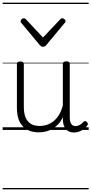

<svg xmlns="http://www.w3.org/2000/svg" viewBox="-20 -976 686 1442"><path d="M270 18Q222 18 185 -1.5Q148 -21 127.5 -61.5Q107 -102 107 -166V-496Q107 -505 113 -509.5Q119 -514 132 -514Q146 -514 152.5 -509.5Q159 -505 159 -496V-171Q159 -127 171.5 -95.5Q184 -64 210 -47Q236 -30 277 -30Q306 -30 333 -39Q360 -48 383 -66.5Q406 -85 424 -115Q442 -145 452 -186V-496Q452 -506 458.5 -510.5Q465 -515 479 -515Q492 -515 498 -510.5Q504 -506 504 -496V-93Q504 -73 508.5 -58.5Q513 -44 523 -36.5Q533 -29 547 -29Q557 -29 567 -32.5Q577 -36 587 -43Q597 -50 607 -61Q613 -67 620 -66.5Q627 -66 633 -59Q638 -54 639.5 -47Q641 -40 636 -34Q625 -19 609 -7Q593 5 575 12Q557 19 537 19Q517 19 502 13Q487 7 476 -5Q465 -17 459 -35Q453 -53 452 -76V-97Q437 -63 415.5 -41Q394 -19 370 -6Q346 7 320.5 12.5Q295 18 270 18ZM448 -839Q456 -839 464 -832Q472 -825 472 -816Q472 -814 471 -810.5Q470 -807 466 -804L328 -638Q324 -632 318 -628.5Q312 -625 303 -625Q294 -625 288.5 -628.5Q283 -632 278 -638L140 -804Q137 -807 136 -810.5Q135 -814 135 -816Q135 -825 142.5 -832Q150 -839 158 -839Q163 -839 167 -837Q171 -835 175 -831L303 -694L432 -831Q436 -835 439.5 -837Q443 -839 448 -839ZM0 436H646V446H0ZM0 -20H646V0H0ZM0 -505H646V-500H0ZM0 -956H646V-946H0Z"/></svg>

Font: Playwrite HU Guides
Style: Regular
Weight: 400
Designer: Veronika Burian, José Scaglione
Foundry: TypeTogether
Version: Version 1.003